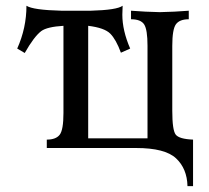

<svg xmlns="http://www.w3.org/2000/svg" viewBox="-20 -509 719 659"><path d="M642.6 129.9H623.5Q622.1 69.8 584.2 34.4Q546.4 -1 447.3 -1H140.6V-29.8Q171.9 -29.8 184.8 -46.4Q197.8 -63 197.8 -121.1V-420.4Q141.6 -417 121.6 -402.3Q96.7 -383.3 64.9 -327.1L39.1 -342.3Q70.8 -413.1 70.8 -489.3Q93.3 -474.6 191.4 -472.2H291.5Q381.3 -474.6 400.9 -489.3L399.9 -458.5Q399.9 -404.3 426.8 -342.3L395 -328.1Q378.4 -373.5 358.4 -393.6Q338.4 -413.6 282.7 -420.4V-34.2H486.3V-351.6Q486.3 -407.2 474.9 -425Q463.4 -442.9 429.7 -442.9V-472.2Q479.5 -468.3 528.8 -467.3Q578.6 -468.3 627.9 -472.2V-442.9Q596.2 -442.9 583.7 -425.5Q571.3 -408.2 571.3 -351.6V-128.9Q571.3 -62.5 583 -47.1Q594.7 -31.7 642.6 -29.8Z"/></svg>

Font: Kelvinch
Style: Regular
Weight: 400
Designer: Paul James MIller
Foundry: High-Logic / Made with FontCreator
Version: Version 3.30 September 23, 2016